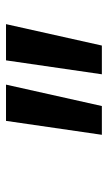

<svg xmlns="http://www.w3.org/2000/svg" viewBox="117 -850 352 626"><g transform="rotate(-90 293.0 -537.0)"><path d="M166.5 -380.9 211.9 -693.4H330.1L260.3 -380.9ZM363.8 -380.9 409.2 -693.4H527.3L457.5 -380.9Z"/></g></svg>

Font: CaskaydiaCove NFP
Style: Italic
Weight: 400
Italic angle: -10°
Designer: Aaron Bell
Foundry: Saja Typeworks
Version: Version 2111.001; VTT 6.35;Nerd Fonts 3.1.1